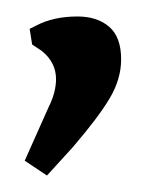

<svg xmlns="http://www.w3.org/2000/svg" viewBox="-20 -122 184 233"><path d="M74 -102Q98 -102 112.5 -89.5Q127 -77 127 -50Q127 -26 113 -2.5Q99 21 68 57L37 91L10 73L39 8Q48 -10 48 -26Q48 -46 31 -60L19 -68L16 -87L24 -91Q45 -102 74 -102Z"/></svg>

Font: Katibeh
Style: Regular
Weight: 400
Designer: Arabic design by Kourosh Beigpour, Latin design by Eduardo Tunni, engineering by Lasse Fister
Version: Version 1.0010g